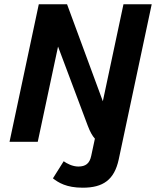

<svg xmlns="http://www.w3.org/2000/svg" viewBox="-20 -670 737 907"><path d="M540.8 83.3 696.7 -650H563.3L465.8 -191.7L296.7 -650H163.3L25 0H158.3L254.2 -450L395 -75C405.8 -46.7 416.7 -27.5 428.3 -15L410.8 66.7C403.3 102.5 384.2 116.7 350 116.7C322.5 116.7 295.8 102.5 280.8 91.7L230 172.5C255.8 192.5 293.3 216.7 370.8 216.7C467.5 216.7 520 179.2 540.8 83.3Z"/></svg>

Font: BoonHome
Style: Bold Oblique
Weight: 700
Italic angle: -12°
Designer: Sungsit Sawaiwan
Foundry: Sungsit Sawaiwan
Version: Version 0.2